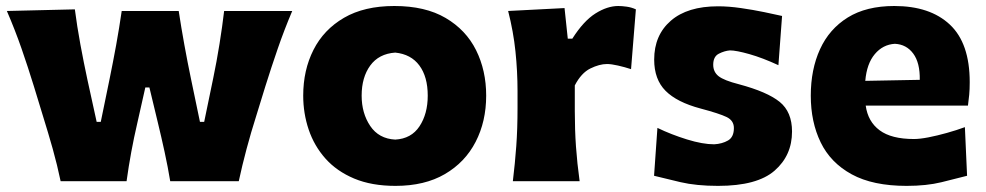

<svg xmlns="http://www.w3.org/2000/svg" viewBox="-20 -604 3286 640"><path d="M182.1 0Q170.9 -53.7 155.8 -107.7Q140.6 -161.6 123.5 -216.3L92.8 -316.9Q73.2 -380.4 51.8 -442.1Q30.3 -503.9 2.9 -567.4L229.5 -572.8Q236.8 -516.6 248 -455.6Q259.3 -394.5 271.5 -337.9L302.2 -197.8H315.9L345.2 -340.3Q356.9 -397.5 367.2 -453.9Q377.4 -510.3 385.7 -567.4H575.7Q584 -512.7 594.5 -454.8Q605 -397 616.7 -340.8L646.5 -197.8H660.6L690.9 -344.2Q702.1 -397.9 711.7 -457.5Q721.2 -517.1 727.1 -567.4H954.1Q927.2 -503.9 905.8 -441.7Q884.3 -379.4 864.7 -316.9L834 -217.3Q816.4 -162.1 801.8 -107.2Q787.1 -52.2 775.9 0H547.4Q539.6 -47.4 528.6 -97.9Q517.6 -148.4 506.3 -194.8L478 -312.5H464.4L437.5 -192.9Q415.5 -98.6 401.9 0Z M1298.3 15.6Q1218.8 15.6 1160.6 -8.8Q1102.5 -33.2 1064.9 -75.4Q1027.3 -117.7 1009 -171.9Q990.7 -226.1 990.7 -285.2Q990.7 -370.1 1024.9 -437.7Q1059.1 -505.4 1126.7 -544.7Q1194.3 -584 1294.4 -584Q1397.5 -584 1465.3 -544.2Q1533.2 -504.4 1566.9 -436.8Q1600.6 -369.1 1600.6 -285.2Q1600.6 -199.2 1565.4 -131.1Q1530.3 -63 1462.9 -23.7Q1395.5 15.6 1298.3 15.6ZM1297.4 -138.7Q1351.1 -141.6 1378.4 -183.1Q1405.8 -224.6 1405.8 -285.2Q1405.8 -348.1 1377.9 -385.7Q1350.1 -423.3 1297.4 -428.7Q1242.7 -424.8 1214.1 -385.5Q1185.5 -346.2 1185.5 -285.2Q1185.5 -226.6 1214.1 -184.1Q1242.7 -141.6 1297.4 -138.7Z M1689.5 0Q1696.8 -60.1 1700.9 -116.9Q1705.1 -173.8 1705.1 -244.6V-300.8Q1705.1 -366.2 1698.2 -432.4Q1691.4 -498.5 1673.8 -567.4L1861.8 -577.1L1872.6 -475.1H1887.7Q1925.3 -534.2 1964.8 -559.1Q2004.4 -584 2041 -584Q2052.7 -584 2068.8 -581.8Q2085 -579.6 2099.6 -572.8L2083.5 -373.5Q2062.5 -380.4 2040 -385.5Q2017.6 -390.6 2003.4 -390.6Q1978 -390.6 1947.8 -375.7Q1917.5 -360.8 1896 -319.3V-233.9Q1896 -171.4 1899.9 -115.7Q1903.8 -60.1 1912.1 0Z M2373.5 15.6Q2301.3 15.6 2248.3 3.2Q2195.3 -9.3 2160.2 -18.1L2171.4 -177.7Q2217.8 -155.3 2270 -139.2Q2322.3 -123 2360.8 -123Q2387.2 -124.5 2406.7 -135.7Q2426.3 -147 2426.3 -177.2Q2426.3 -202.1 2402.1 -213.9Q2377.9 -225.6 2315.4 -242.2Q2236.3 -263.2 2198.5 -301.3Q2160.6 -339.4 2160.6 -405.3Q2160.6 -486.8 2216.1 -534.9Q2271.5 -583 2373.5 -583Q2409.2 -583 2449.7 -577.1Q2490.2 -571.3 2526.9 -563.7Q2563.5 -556.2 2586.9 -550.8L2574.7 -386.7Q2522 -411.1 2478 -423.6Q2434.1 -436 2413.1 -436Q2395 -434.6 2376.2 -425Q2357.4 -415.5 2357.4 -388.2Q2357.4 -364.3 2375.2 -350.1Q2393.1 -335.9 2442.9 -323.2Q2537.6 -297.9 2578.9 -264.4Q2620.1 -231 2620.1 -165.5Q2620.1 -85.9 2562 -35.2Q2503.9 15.6 2373.5 15.6Z M3002 15.6Q2889.6 15.6 2819.1 -22.9Q2748.5 -61.5 2715.6 -129.4Q2682.6 -197.3 2682.6 -285.2Q2682.6 -372.6 2713.4 -439.9Q2744.1 -507.3 2805.9 -545.7Q2867.7 -584 2960.9 -584Q3080.1 -584 3146.2 -522Q3212.4 -460 3212.4 -330.1Q3212.4 -306.2 3210.7 -288.1Q3209 -270 3206.5 -252H2865.7Q2873 -198.7 2912.1 -169.7Q2951.2 -140.6 3026.4 -140.6Q3045.9 -140.6 3075 -146.2Q3104 -151.9 3136.2 -160.9Q3168.5 -169.9 3196.3 -180.2L3203.6 -18.1Q3168 -8.8 3118.2 3.4Q3068.4 15.6 3002 15.6ZM3045.9 -337.9Q3046.9 -394.5 3024.2 -425.3Q3001.5 -456.1 2962.9 -458Q2922.9 -455.6 2896 -423.6Q2869.1 -391.6 2864.3 -334.5Z"/></svg>

Font: Pinar-DS3-FD ExtraBold
Style: Regular
Weight: 800
Designer: Amin Abedi
Version: Version 3.000